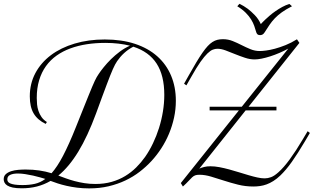

<svg xmlns="http://www.w3.org/2000/svg" viewBox="-20 -999 1695 1038"><path d="M512.7 -597.7Q523.4 -614.3 540.8 -635.7Q558.1 -657.2 580.1 -679Q602.1 -700.7 628.2 -720.2Q654.3 -739.7 682.6 -752Q653.3 -759.3 620.1 -763.2Q586.9 -767.1 548.8 -767.1Q497.1 -767.1 449.2 -759.8Q401.4 -752.4 360.4 -737.3Q319.3 -722.2 285.9 -698.5Q252.4 -674.8 228.5 -641.6Q204.6 -608.4 191.7 -565.4Q178.7 -522.5 178.7 -469.2Q178.7 -452.6 180.4 -434.6Q182.1 -416.5 188 -399.2Q193.8 -381.8 204.6 -366.2Q215.3 -350.6 233.4 -339.4L227.1 -329.1Q183.1 -350.1 162.1 -385.5Q141.1 -420.9 141.1 -478Q141.1 -547.4 171.4 -604Q201.7 -660.6 255.4 -700.9Q309.1 -741.2 383.5 -763.4Q458 -785.6 546.4 -785.6Q638.2 -785.6 709.7 -762Q781.2 -738.3 830.3 -694.6Q879.4 -650.9 905 -589.8Q930.7 -528.8 930.7 -454.1Q930.7 -407.7 920.9 -362.8Q911.1 -317.9 893.8 -276.4Q876.5 -234.9 852.3 -197.5Q828.1 -160.2 799.3 -128.9Q770.5 -97.7 735.4 -70.6Q700.2 -43.5 658 -23.4Q615.7 -3.4 566.9 8.1Q518.1 19.5 461.9 19.5Q427.7 19.5 397 15.6Q366.2 11.7 339.6 5.6Q313 -0.5 291.3 -7.6Q269.5 -14.6 253.4 -21Q217.8 -0.5 179.4 9.3Q141.1 19 98.1 19Q67.9 19 48.8 14.9Q29.8 10.7 19 3.7Q8.3 -3.4 4.2 -12.2Q0 -21 0 -29.8Q0 -47.4 11.5 -57.6Q22.9 -67.9 40.5 -73.5Q58.1 -79.1 78.9 -80.8Q99.6 -82.5 118.2 -82.5Q158.2 -82.5 192.6 -77.4Q227.1 -72.3 258.8 -62.5Q273.9 -79.6 289.3 -102.8Q304.7 -126 320.8 -156.7Q336.9 -187.5 354.2 -226.1Q371.6 -264.6 390.6 -312.5Q413.6 -370.1 430.2 -411.4Q446.8 -452.6 458.5 -481.7Q470.2 -510.7 478.3 -529.8Q486.3 -548.8 492.2 -561.3Q498 -573.7 502.7 -581.8Q507.3 -589.8 512.7 -597.7ZM868.2 -486.3Q868.2 -590.8 826.9 -655Q785.6 -719.2 700.7 -746.6Q687.5 -739.7 674.8 -731Q662.1 -722.2 650.9 -711.9Q639.6 -701.7 630.1 -690.4Q620.6 -679.2 613.3 -668.5Q607.4 -660.2 602.1 -649.9Q596.7 -639.6 590.1 -625Q583.5 -610.4 575.4 -589.8Q567.4 -569.3 556.6 -540.8Q545.9 -512.2 531.7 -474.1Q517.6 -436 499.5 -386.2Q453.6 -261.7 403.3 -179.2Q353 -96.7 295.4 -49.8Q314 -43 335.9 -34.9Q357.9 -26.9 383.3 -20Q408.7 -13.2 436.8 -8.8Q464.8 -4.4 495.6 -4.4Q543.9 -4.4 584 -15.9Q624 -27.3 657 -47.4Q689.9 -67.4 716.6 -94Q743.2 -120.6 764.6 -150.9Q788.1 -184.6 807.1 -224.4Q826.2 -264.2 839.8 -307.6Q853.5 -351.1 860.8 -396.2Q868.2 -441.4 868.2 -486.3ZM1598.6 -767.1 1323.7 -421.9H1474.6V-402.3H1308.1L1057.6 -87.4Q1069.8 -92.8 1084.2 -96.4Q1098.6 -100.1 1117.7 -100.1Q1140.6 -100.1 1166.5 -95.2Q1192.4 -90.3 1219.2 -83Q1246.1 -75.7 1272.7 -67.4Q1299.3 -59.1 1324.2 -51.8Q1349.1 -44.4 1371.1 -39.6Q1393.1 -34.7 1410.6 -34.7Q1427.7 -34.7 1445.6 -41.3Q1463.4 -47.9 1485.4 -67.9Q1513.7 -92.8 1546.9 -138.2Q1580.1 -183.6 1616.2 -244.6L1643.1 -289.6L1655.3 -280.3L1628.9 -235.4Q1608.9 -201.7 1591.3 -174.1Q1573.7 -146.5 1557.6 -123.8Q1541.5 -101.1 1526.1 -83Q1510.7 -64.9 1495.6 -50.3Q1476.6 -32.2 1458 -20.5Q1439.5 -8.8 1421.4 -2.2Q1403.3 4.4 1385.5 6.8Q1367.7 9.3 1350.1 9.3Q1306.6 9.3 1266.8 -0.7Q1227.1 -10.7 1190.7 -22.5Q1154.3 -34.2 1121.1 -44.2Q1087.9 -54.2 1058.1 -54.2Q1043.5 -54.2 1035.2 -51Q1026.9 -47.9 1018.8 -40.5Q1010.7 -33.2 999.8 -21Q988.8 -8.8 968.8 9.3L957.5 -9.3L1271.5 -402.3H1113.3V-421.9H1287.1L1538.6 -736.3Q1515.6 -723.6 1490.5 -712.9Q1465.3 -702.1 1440.9 -694.3Q1416.5 -686.5 1394.8 -682.1Q1373 -677.7 1356.9 -677.7Q1331.1 -677.7 1304 -686.8Q1276.9 -695.8 1250.5 -706.5Q1224.1 -717.3 1200 -726.3Q1175.8 -735.4 1155.3 -735.4Q1143.6 -735.4 1130.9 -730.7Q1118.2 -726.1 1101.6 -710.2Q1085 -694.3 1063.7 -664.3Q1042.5 -634.3 1013.7 -583L987.8 -537.6L975.1 -546.4L1001 -592.3Q1023.4 -632.3 1041.5 -662.4Q1059.6 -692.4 1074.7 -714.1Q1089.8 -735.8 1102.8 -749.8Q1115.7 -763.7 1128.7 -772Q1141.6 -780.3 1155.3 -783.7Q1168.9 -787.1 1185.1 -787.1Q1213.4 -787.1 1238 -777.1Q1262.7 -767.1 1286.1 -755.1Q1309.6 -743.2 1333.7 -733.2Q1357.9 -723.1 1385.3 -723.1Q1397 -723.1 1418.2 -725.8Q1439.5 -728.5 1466.1 -735.6Q1492.7 -742.7 1523.4 -754.9Q1554.2 -767.1 1585.4 -786.6ZM1409.7 -822.8Q1404.3 -814.5 1398.2 -811.8Q1392.1 -809.1 1386.2 -809.1Q1377.4 -809.1 1372.8 -812.7Q1368.2 -816.4 1365.7 -823.7Q1360.8 -840.8 1354.7 -858.4Q1348.6 -876 1337.6 -893.8Q1326.7 -911.6 1308.8 -929.7Q1291 -947.8 1262.7 -965.3Q1263.2 -965.3 1264.9 -967.5Q1266.6 -969.7 1269 -972.2Q1271.5 -975.1 1274.9 -978.5Q1297.9 -967.3 1319.8 -951.2Q1338.4 -937 1357.9 -916.7Q1377.4 -896.5 1390.1 -868.7Q1390.1 -868.7 1396 -875.2Q1401.9 -881.8 1412.6 -891.8Q1423.3 -901.9 1438 -914.6Q1452.6 -927.2 1470 -939.2Q1487.3 -951.2 1506.1 -961.4Q1524.9 -971.7 1544.4 -977.5Q1545.4 -976.6 1546.9 -975.6Q1549.8 -972.7 1551.8 -971.2L1558.6 -965.3Q1525.4 -948.2 1503.7 -932.6Q1481.9 -917 1465.8 -900.1Q1449.7 -883.3 1437 -864.5Q1424.3 -845.7 1409.7 -822.8ZM101.6 1.5Q138.2 1.5 168 -5.1Q197.8 -11.7 225.1 -31.7Q215.3 -34.7 197.8 -39.8Q180.2 -44.9 159.4 -49.6Q138.7 -54.2 116.9 -57.6Q95.2 -61 76.2 -61Q51.3 -61 35.4 -53.7Q19.5 -46.4 19.5 -29.3Q19.5 -22.9 22.7 -17.3Q25.9 -11.7 34.9 -7.6Q43.9 -3.4 59.8 -1Q75.7 1.5 101.6 1.5Z"/></svg>

Font: Petit Formal Script
Style: Regular
Weight: 400
Version: Version 1.001; ttfautohint (v0.8) -G 200 -r 50